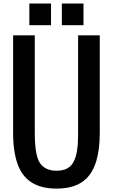

<svg xmlns="http://www.w3.org/2000/svg" viewBox="-20 -1079 651 1108"><path d="M555.7 -312.5Q555.7 -123 477.5 -47.9Q418 9.8 305.7 9.3Q141.6 9.3 87.9 -116.2Q55.7 -191.4 55.7 -312.5V-875H180.7V-312.5Q180.7 -181.2 210.9 -137.7Q241.2 -93.8 305.7 -93.8Q369.6 -93.8 397 -132.8Q423.8 -171.9 428.7 -244.6Q430.7 -272 430.7 -312.5V-875H555.7ZM336.9 -1058.6H461.9V-933.6H336.9ZM149.4 -1058.6H274.4V-933.6H149.4Z"/></svg>

Font: Oswald
Style: Book
Weight: 400
Designer: vernon adams
Foundry: vernon adams
Version: Version 1.000